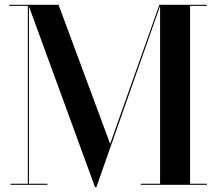

<svg xmlns="http://www.w3.org/2000/svg" viewBox="-20 -770 900 800"><path d="M23.5 -4.5V0H177.5V-4.5H100.5V-743.5L376 10H381.5L647 -745V-4.5H566.5V0H842V-4.5H772V-745.5H842V-750H644L439 -170.5L224 -750H19V-745.5H96V-4.5Z"/></svg>

Font: Bodoni* 36pt Medium
Style: Regular
Weight: 500
Version: Version 2.3